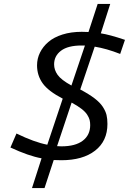

<svg xmlns="http://www.w3.org/2000/svg" viewBox="-20 -817 657 979"><path d="M207 142.1H143.1L191.9 -9.8Q126.5 -21.5 33.2 -64.9L64 -136.2Q155.3 -91.8 221.2 -79.1L299.8 -314Q225.6 -352.5 197.3 -392.6Q168.9 -432.6 168.9 -483.9Q168.9 -518.1 183.8 -548.6Q198.7 -579.1 226.6 -603Q254.4 -627 298.3 -640.9Q342.3 -654.8 397 -654.8Q419.9 -654.8 431.2 -653.8L478 -796.9H542L494.1 -647Q537.6 -640.6 617.2 -613.8L592.8 -542Q523.4 -569.3 462.9 -579.1L389.2 -360.8Q434.1 -336.9 462.2 -315.4Q490.2 -293.9 504.4 -272Q518.6 -250 523.2 -230.7Q527.8 -211.4 527.8 -185.1Q527.8 -97.7 464.8 -48.8Q401.9 0 293 0Q267.1 0 253.9 -1ZM255.9 -488.8Q255.9 -460.4 273.9 -435.1Q292 -409.7 344.2 -380.9L413.1 -585H396Q326.2 -585 291 -558.3Q255.9 -531.7 255.9 -488.8ZM293 -70.8Q364.3 -70.8 402.1 -99.6Q439.9 -128.4 439.9 -179.2Q439.9 -193.8 437 -205.3Q434.1 -216.8 425 -231.4Q416 -246.1 396 -261.7Q376 -277.3 345.2 -293.9L271 -71.8Q277.8 -70.8 293 -70.8Z"/></svg>

Font: IntelOne Mono
Style: Italic
Weight: 400
Italic angle: -16°
Designer: Fred Shallcrass
Foundry: Frere-Jones Type LLC
Version: Version 1.200;hotconv 1.1.0;makeotfexe 2.6.0;FJTRelease1.2